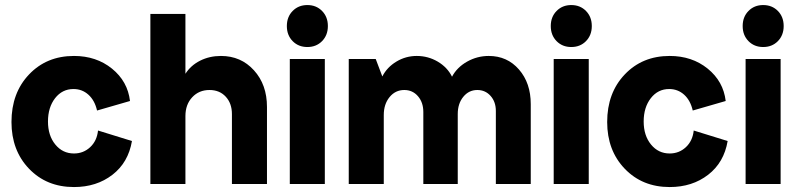

<svg xmlns="http://www.w3.org/2000/svg" viewBox="-20 -736 3190 768"><path d="M275.9 12.2Q166.5 12.2 96.2 -61Q25.9 -134.3 25.9 -248Q25.9 -364.3 96.2 -438.2Q166.5 -512.2 275.9 -512.2Q365.2 -512.2 428 -461.4Q490.7 -410.6 500 -332L368.2 -293.9Q358.9 -334.5 333.7 -357.2Q308.6 -379.9 273.9 -379.9Q229 -379.9 200.4 -343.3Q171.9 -306.6 171.9 -250Q171.9 -193.8 201.2 -158Q230.5 -122.1 275.9 -122.1Q313.5 -122.1 340.6 -147.2Q367.7 -172.4 372.1 -213.9L507.8 -171.9Q493.2 -85.9 429.7 -36.9Q366.2 12.2 275.9 12.2Z M581.5 0V-680.2H721.7V-440.9Q742.7 -474.1 780.3 -493.2Q817.9 -512.2 863.8 -512.2Q943.8 -512.2 995.8 -454.8Q1047.9 -397.5 1047.9 -308.1V0H907.7V-279.8Q907.7 -322.3 883.1 -349.1Q858.4 -376 817.9 -376Q775.9 -376 748.8 -346.9Q721.7 -317.9 721.7 -272V0Z M1139.2 -500H1279.3V0H1139.2ZM1150.6 -571.5Q1127.4 -595.2 1127.4 -631.8Q1127.4 -668.5 1150.6 -692.1Q1173.8 -715.8 1209.5 -715.8Q1245.1 -715.8 1268.3 -692.1Q1291.5 -668.5 1291.5 -631.8Q1291.5 -595.2 1268.3 -571.5Q1245.1 -547.9 1209.5 -547.9Q1173.8 -547.9 1150.6 -571.5Z M1375 0V-500H1482.9L1509.3 -430.2Q1528.3 -467.3 1565.7 -489.7Q1603 -512.2 1647 -512.2Q1692.4 -512.2 1731 -489.5Q1769.5 -466.8 1788.1 -429.2Q1808.1 -466.8 1848.4 -489.5Q1888.7 -512.2 1935.1 -512.2Q2008.8 -512.2 2055.9 -458Q2103 -403.8 2103 -319.8V0H1963.4V-292Q1963.4 -328.6 1942.4 -352.3Q1921.4 -376 1889.2 -376Q1855.5 -376 1833.3 -348.9Q1811 -321.8 1811 -279.8V0H1673.3V-288.1Q1673.3 -326.2 1651.9 -351.1Q1630.4 -376 1597.2 -376Q1561.5 -376 1538.3 -347.7Q1515.1 -319.3 1515.1 -275.9V0Z M2194.8 -500H2335V0H2194.8ZM2206.3 -571.5Q2183.1 -595.2 2183.1 -631.8Q2183.1 -668.5 2206.3 -692.1Q2229.5 -715.8 2265.1 -715.8Q2300.8 -715.8 2324 -692.1Q2347.2 -668.5 2347.2 -631.8Q2347.2 -595.2 2324 -571.5Q2300.8 -547.9 2265.1 -547.9Q2229.5 -547.9 2206.3 -571.5Z M2658.7 12.2Q2549.3 12.2 2479 -61Q2408.7 -134.3 2408.7 -248Q2408.7 -364.3 2479 -438.2Q2549.3 -512.2 2658.7 -512.2Q2748 -512.2 2810.8 -461.4Q2873.5 -410.6 2882.8 -332L2751 -293.9Q2741.7 -334.5 2716.6 -357.2Q2691.4 -379.9 2656.7 -379.9Q2611.8 -379.9 2583.3 -343.3Q2554.7 -306.6 2554.7 -250Q2554.7 -193.8 2584 -158Q2613.3 -122.1 2658.7 -122.1Q2696.3 -122.1 2723.4 -147.2Q2750.5 -172.4 2754.9 -213.9L2890.6 -171.9Q2876 -85.9 2812.5 -36.9Q2749 12.2 2658.7 12.2Z M2962.4 -500H3102.5V0H2962.4ZM2973.9 -571.5Q2950.7 -595.2 2950.7 -631.8Q2950.7 -668.5 2973.9 -692.1Q2997.1 -715.8 3032.7 -715.8Q3068.4 -715.8 3091.6 -692.1Q3114.7 -668.5 3114.7 -631.8Q3114.7 -595.2 3091.6 -571.5Q3068.4 -547.9 3032.7 -547.9Q2997.1 -547.9 2973.9 -571.5Z"/></svg>

Font: Apfel Grotezk
Style: Bold
Weight: 700
Designer: Luigi Gorlero
Foundry: Collletttivo
Version: Version 2.000;FEAKit 1.0